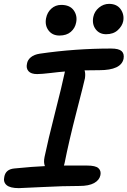

<svg xmlns="http://www.w3.org/2000/svg" viewBox="-28 -972 656 988"><path d="M518.1 -795.9Q483.4 -795.9 464.1 -821.8Q444.8 -847.7 452.1 -884.8Q458 -913.6 481.4 -932.9Q504.9 -952.1 533.2 -952.1Q573.2 -952.1 592.8 -924.6Q612.3 -897 606 -862.8Q600.6 -837.4 577.9 -816.7Q555.2 -795.9 518.1 -795.9ZM277.8 -789.1Q241.7 -789.1 221.9 -815.2Q202.1 -841.3 209 -877.9Q214.8 -908.2 236.1 -927.5Q257.3 -946.8 287.1 -946.8Q331.1 -946.8 351.1 -919.2Q371.1 -891.6 363.8 -856Q358.4 -827.1 336.4 -808.1Q314.5 -789.1 277.8 -789.1ZM68.8 -3.9Q23.9 -3.9 5.9 -19.5Q-12.2 -35.2 -5.9 -62Q1 -100.6 44.9 -105Q142.1 -114.7 203.1 -117.2Q195.3 -136.2 201.2 -164.1Q218.3 -247.1 255.4 -392.6Q292.5 -538.1 303.2 -590.8Q304.7 -598.1 306.2 -604Q278.8 -602.1 232.4 -596.4Q186 -590.8 163.1 -590.8Q131.8 -590.8 118.7 -605.7Q105.5 -620.6 110.8 -644Q113.8 -663.6 130.9 -677.5Q147.9 -691.4 176.8 -695.8Q357.9 -722.2 543.9 -722.2Q583 -722.2 597.7 -709Q612.3 -695.8 607.9 -669.9Q595.7 -610.8 482.9 -610.8Q468.3 -610.8 443.1 -610.4Q418 -609.9 407.2 -609.9Q412.6 -593.8 409.2 -569.8Q404.3 -545.9 365.5 -395.8Q326.7 -245.6 304.2 -131.8Q303.7 -128.4 300.8 -120.1H419.9Q463.4 -120.1 478.3 -106.7Q493.2 -93.3 488.8 -70.8Q483.4 -44.9 456.3 -30Q429.2 -15.1 380.9 -15.1Q298.3 -15.1 190.9 -9.5Q83.5 -3.9 68.8 -3.9Z"/></svg>

Font: Shantell Sans Bouncy
Style: Italic
Weight: 500
Italic angle: -11.31°
Designer: Stephen Nixon, Anya Danilova, Shantell Martin
Foundry: Arrow Type
Version: Version 1.006;[9816181b4]